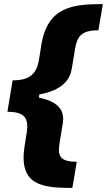

<svg xmlns="http://www.w3.org/2000/svg" viewBox="-20 -754 521 935"><path d="M180.8 -532.3 170.1 -465.2C159.1 -393.8 124.6 -362.9 43 -362.9H41.5L16 -209.5H17.4C100.1 -209.5 121.1 -178.6 110.1 -107.2L99.4 -40.5C70 149.9 187.5 161.2 332.4 161.2L354 33.7C269.2 33.7 259.6 3.6 270.6 -60.7L285.5 -151.6C294.4 -205.6 277.3 -256.7 169 -278.8L171.9 -294C287.3 -316.1 321 -367.2 329.9 -421.2L344.8 -512.1C355.5 -576.3 374.3 -606.5 459.2 -606.5L480.8 -734C335.9 -734 210.2 -722.3 180.8 -532.3Z"/></svg>

Font: TID UI Extra Bold
Style: Italic
Weight: 800
Italic angle: -9.39999°
Designer: The TID Project Authors
Foundry: Bakken & Bæck
Version: Version 1.001;hotconv 1.0.109;makeotfexe 2.5.65596